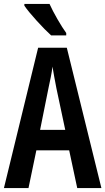

<svg xmlns="http://www.w3.org/2000/svg" viewBox="-20 -957 536 977"><path d="M232 -937H104V-928C130 -889 203 -810 240 -777H317V-789C292 -823 251 -894 232 -937ZM373 0H496L320 -714H174L0 0H125L165 -192H332ZM267 -508 312 -296H184L227 -510C234 -542 244 -588 247 -618C253 -583 258 -554 267 -508Z"/></svg>

Font: Noto Sans Sinhala UI ExtraCondensed SemiBold
Style: Regular
Weight: 600
Width: 2
Designer: Jelle Bosma - Monotype Design Team
Foundry: Monotype Imaging Inc.
Version: Version 2.006